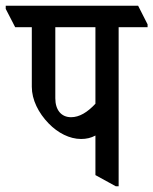

<svg xmlns="http://www.w3.org/2000/svg" viewBox="-61 -644 535 670"><path d="M222 -159C241 -159 257 -163 272 -171V-33L343 6H353V-549H454V-559L421 -624H-41V-613L-8 -549H50V-341C50 -296 73 -250 109 -213C141 -180 182 -159 222 -159ZM132 -301V-549H272V-282C244 -252 216 -235 187 -235C153 -235 132 -260 132 -301Z"/></svg>

Font: Noto Serif Devanagari ExtraCondensed Medium
Style: Regular
Weight: 500
Width: 2
Designer: Universal Thirst, Indian Type Foundry and the Monotype Design Team
Foundry: Monotype Imaging Inc.
Version: Version 2.004